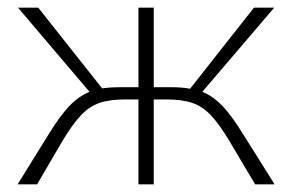

<svg xmlns="http://www.w3.org/2000/svg" viewBox="-20 -482 764 502"><path d="M698 0H647L580 -113Q553 -158 531 -181Q509 -204 482.5 -213Q456 -222 415 -222H382V0H342V-222H308Q267 -222 240.5 -213Q214 -204 192 -181Q170 -158 143 -113L77 0H26L106 -129Q136 -178 160.5 -204Q185 -230 214 -242L27 -462H80L247 -251Q268 -254 296 -254H342V-462H382V-254H427Q457 -254 477 -250L644 -462H697L509 -242Q538 -230 562.5 -204Q587 -178 617 -129Z"/></svg>

Font: Ysabeau SC Light
Style: Regular
Weight: 300
Designer: Christian Thalmann (Catharsis Fonts)
Version: Version 0.003